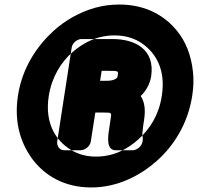

<svg xmlns="http://www.w3.org/2000/svg" viewBox="-20 -778 872 846"><path d="M59 -356C40 -231 76 -137 128 -70C179 -6 261 48 382 48C500 48 600 -6 672 -70C746 -136 808 -233 827 -356C833 -395 834 -430 830 -464C822 -535 799 -594 760 -642C709 -705 627 -758 506 -758C471 -758 436 -754 400 -744C329 -724 267 -688 216 -642C144 -576 78 -481 59 -356ZM195 -356C208 -439 250 -505 298 -547C347 -590 408 -622 485 -622C535 -622 574 -608 604 -588C667 -545 711 -471 693 -356C680 -270 640 -210 591 -165C543 -122 483 -88 403 -88C367 -88 338 -95 310 -108C230 -148 175 -230 195 -356ZM461 -210 467 -251C472 -282 473 -282 440 -282H400L380 -154C376 -131 352 -116 336 -116H263C240 -116 230 -138 232 -154L296 -569C300 -592 323 -606 339 -606H476C576 -606 664 -560 646 -441C640 -405 621 -375 600 -355C619 -326 621 -290 615 -251L611 -224C608 -202 606 -183 608 -177C609 -172 610 -167 609 -162L608 -154C604 -131 581 -116 565 -116H490C448 -116 455 -173 461 -210ZM498 -441C502 -466 505 -466 454 -466H428L421 -422H450C487 -422 497 -435 498 -441Z"/></svg>

Font: Asimov Print
Style: EIt
Weight: 500
Designer: Google
Version: Version 2.000980; 2014